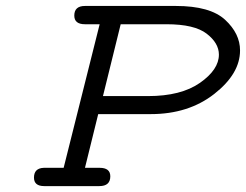

<svg xmlns="http://www.w3.org/2000/svg" viewBox="-20 -631 834 651"><path d="M95.2 -28.8Q95.2 -61 128.9 -62H195.8L317.9 -548.8H268.1Q231.9 -548.8 231.9 -578.1Q231.9 -610.8 268.1 -610.8Q268.6 -610.8 269 -610.8H576.2Q692.4 -610.8 743.2 -564Q793.9 -517.1 793.9 -460Q793.9 -380.9 706.5 -312.5Q619.1 -244.1 491.2 -244.1H313L268.1 -62H317.9Q354 -62 354 -33.2Q354 0 316.9 0H129.9Q95.2 0 95.2 -28.8ZM329.1 -305.2H481.9Q593.8 -305.2 658 -350.1Q722.2 -395 722.2 -445.8Q722.2 -484.9 680.7 -516.8Q639.2 -548.8 544.9 -548.8H389.2Z"/></svg>

Font: CMU Typewriter Text Variable Width
Style: Italic
Weight: 500
Italic angle: -14.04°
Version: Version 0.7.0